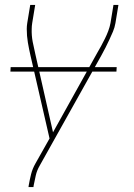

<svg xmlns="http://www.w3.org/2000/svg" viewBox="-20 -540 540 775"><path d="M95 215 96 208Q100 185 105.5 163Q111 141 123 120L180 19L103 -316Q97 -342 92.5 -368.5Q88 -395 88 -423Q88 -429 88.5 -435Q89 -441 90 -447L102 -520H122L110 -447Q109 -441 108.5 -435Q108 -429 108 -424Q107 -397 112 -371Q117 -345 123 -320L194 -6L371 -324Q380 -339 388 -354Q396 -369 403.5 -384Q411 -399 417 -415Q423 -431 426 -447L438 -520H458L446 -447Q443 -429 436 -412.5Q429 -396 421.5 -380Q414 -364 406 -348Q398 -332 389 -316L140 129Q129 148 124.5 168Q120 188 116 208L115 215ZM22 -251 23 -269H451L450 -251Z"/></svg>

Font: Iosevka Term Curly Th Obl
Style: Regular
Weight: 100
Italic angle: -9°
Designer: Belleve Invis
Foundry: Belleve Invis
Version: Version 32.3.0